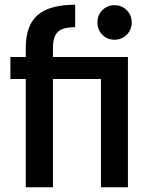

<svg xmlns="http://www.w3.org/2000/svg" viewBox="-20 -792 636 812"><path d="M204 -551H521V0H407V-458H204V0H89V-458H24V-551H89V-590Q89 -685 139.5 -728.5Q190 -772 298 -772V-677Q246 -677 225 -657.5Q204 -638 204 -590ZM464 -624Q434 -624 413 -645Q392 -666 392 -697Q392 -728 413 -749Q434 -770 464 -770Q495 -770 516 -749Q537 -728 537 -697Q537 -666 516 -645Q495 -624 464 -624Z"/></svg>

Font: MSTAGE Medium
Style: Regular
Weight: 500
Designer: Ninad Kale (Devanagari), Jonny Pinhorn (Latin)
Foundry: Indian Type Foundry
Version: 4.004